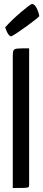

<svg xmlns="http://www.w3.org/2000/svg" viewBox="-20 -942 217 962"><path d="M6 0ZM126 -700V-16Q126 -7 122 -4Q118 -1 98 -0.5Q78 0 44 0V-663Q44 -683 48 -690Q52 -697 66.5 -698.5Q81 -700 126 -700ZM6 -805Q38 -841 85.5 -881.5Q133 -922 140 -922Q153 -922 163 -902.5Q173 -883 177 -861Q165 -848 114 -811Q63 -774 37 -760Q29 -760 22 -770Q15 -780 11 -791Q7 -802 6 -805Z"/></svg>

Font: Yanone Kaffeesatz
Style: Regular
Weight: 400
Designer: Yanone (Cyrillic: Daniel Pouzeot & Huerta Tipografica)
Foundry: Yanone
Version: Version 1.100;PS 001.100;hotconv 1.0.70;makeotf.lib2.5.58329